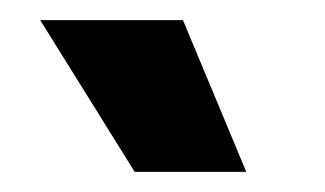

<svg xmlns="http://www.w3.org/2000/svg" viewBox="-20 -759 323 191"><path d="M114 -588 20 -739H162L225 -588Z"/></svg>

Font: Bricolage Grotesque 36pt SemiCondensed
Style: Bold
Weight: 700
Width: 4
Designer: Mathieu Triay
Foundry: Atelier Triay
Version: Version 1.001;gftools[0.9.33.dev8+g029e19f]